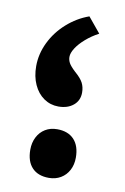

<svg xmlns="http://www.w3.org/2000/svg" viewBox="-69 -581 412 635"><g transform="rotate(10 137.5 -263.5)"><path d="M63.6 -70.3Q63.6 -94.1 73.2 -112.7Q82.7 -131.4 100 -141.9Q117.2 -152.3 139.9 -152.3Q176.5 -152.3 196.6 -130.9Q216.6 -109.4 216.6 -70.3Q216.6 -46.5 206.9 -28.1Q197.1 -9.6 179.7 0.7Q162.3 11 139.9 11Q103.3 11 83.5 -10.1Q63.6 -31.2 63.6 -70.3ZM179.7 -538.4 221.6 -487.6Q197.4 -474.8 178.3 -458.1Q159.1 -441.4 148.4 -424.7Q137.8 -408 137.8 -395.2Q137.8 -384.6 143.1 -374.8Q148.4 -365.1 164.4 -350.1Q185 -332.4 192.3 -318.2Q199.6 -304 199.6 -285.9Q199.6 -258.9 180.2 -242.9Q160.9 -226.9 130 -226.9Q103 -226.9 81.1 -242Q59.3 -257.1 47.1 -284.1Q34.8 -311.1 34.8 -345.9Q34.8 -386.7 53.6 -425.6Q72.4 -464.5 105.6 -494.1Q138.8 -523.8 179.7 -538.4Z"/></g></svg>

Font: Riot Sans AR Bold
Style: Regular
Weight: 400
Designer: Bonnie Shaver-Troup, Thomas Jockin
Foundry: Lexend
Version: Version 1.001